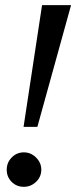

<svg xmlns="http://www.w3.org/2000/svg" viewBox="-20 -720 294 740"><path d="M124 -231H70.8L142.1 -700.2H253.9ZM5.9 -65.9Q5.9 -93.3 25.1 -113Q44.4 -132.8 71.8 -132.8Q99.1 -132.8 119.1 -112.8Q139.2 -92.8 139.2 -65.9Q139.2 -38.6 119.1 -19.3Q99.1 0 71.8 0Q43.9 0 24.9 -19Q5.9 -38.1 5.9 -65.9Z"/></svg>

Font: Lobster Two
Style: Italic
Weight: 400
Designer: Pablo Impallari
Foundry: Pablo Impallari. www.impallari.com
Version: Version 1.006